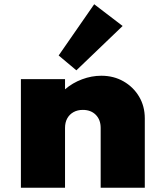

<svg xmlns="http://www.w3.org/2000/svg" viewBox="-20 -885 770 905"><path d="M78.5 0V-512H286.5V-464Q322 -494.5 366.8 -511.2Q411.5 -528 457.5 -528Q516 -528 562.2 -501.5Q608.5 -475 635.5 -429.8Q662.5 -384.5 662.5 -327V0H454.5V-282Q454.5 -320.5 431.5 -343.8Q408.5 -367 370.5 -367Q345.5 -367 326.5 -356.5Q307.5 -346 297 -327Q286.5 -308 286.5 -282V0ZM340 -553.5 256.5 -623.5 424 -865 558 -762.5Z"/></svg>

Font: Spartan Thin Black
Style: Regular
Weight: 900
Version: Version 1.004